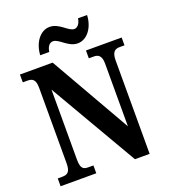

<svg xmlns="http://www.w3.org/2000/svg" viewBox="-163 -1037 1012 1153"><g transform="rotate(-20 343.5 -461.0)"><path d="M415 -771C477 -771 522 -835 525 -912H467C464 -885 448 -859 425 -859C388 -859 350 -922 289 -922C226 -922 182 -857 178 -781H236C239 -808 253 -834 278 -834C317 -834 354 -771 415 -771ZM24 0H252V-50H220C189 -50 171 -58 171 -117V-564L499 0H593V-597C593 -652 614 -664 643 -664H674V-714H446V-664H478C505 -664 527 -653 527 -601V-200L233 -714H24V-664H55C82 -664 105 -656 105 -601V-117C105 -58 83 -50 51 -50H24Z"/></g></svg>

Font: Noto Serif Tamil Condensed
Style: Bold Italic
Weight: 700
Width: 3
Italic angle: -12°
Designer: Indian Type Foundry, Tom Grace, and the Monotype Design Team
Foundry: Monotype Imaging Inc.
Version: Version 2.003